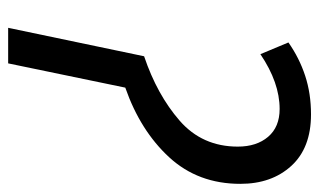

<svg xmlns="http://www.w3.org/2000/svg" viewBox="-172 -592 764 459"><g transform="rotate(90 209.5 -362.0)"><path d="M46 0H131L189 -280Q292 -316 355.5 -385Q419 -454 419 -555Q419 -630 376 -677Q333 -724 253 -724Q203 -724 160.5 -710Q118 -696 81 -670L109 -603Q177 -649 240 -649Q283 -649 306.5 -621.5Q330 -594 330 -549Q330 -464 268 -410Q206 -356 114 -325Z"/></g></svg>

Font: Noto Sans UI SemiCondensed
Style: Italic
Weight: 400
Width: 4
Italic angle: -12°
Designer: Monotype Design Team
Foundry: Monotype Imaging Inc.
Version: Version 1.901